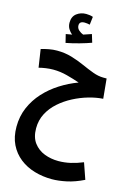

<svg xmlns="http://www.w3.org/2000/svg" viewBox="-168 -886 948 1359"><g transform="rotate(15 305.5 -206.5)"><path d="M354 390Q287 390 226 372Q165 354 118 317Q71 280 44 225Q17 170 17 95Q17 19 45 -46Q73 -111 121 -163.5Q169 -216 231 -255.5Q293 -295 361 -320Q318 -335 267 -348.5Q216 -362 165 -362Q138 -362 110.5 -358Q83 -354 60 -348L40 -480Q68 -488 97.5 -493.5Q127 -499 156 -499Q214 -499 264 -484Q314 -469 358.5 -449Q403 -429 443.5 -414Q484 -399 521 -399H545L559 -254Q509 -251 453.5 -235Q398 -219 345 -191.5Q292 -164 248.5 -125.5Q205 -87 179.5 -38Q154 11 154 70Q154 136 184.5 176.5Q215 217 263 235.5Q311 254 365 254Q410 254 454 244Q498 234 544 215L585 333Q520 365 461 377.5Q402 390 354 390ZM199 -567 184 -628Q211 -633 229 -636Q212 -649 200.5 -668.5Q189 -688 189 -713Q189 -758 218.5 -780.5Q248 -803 288 -803Q300 -803 314 -801Q328 -799 338 -795L331 -736Q322 -738 312.5 -739.5Q303 -741 293 -741Q255 -741 255 -711Q255 -690 271 -676Q287 -662 304 -656Q336 -666 363 -676L381 -617Q346 -604 296 -590Q246 -576 199 -567Z"/></g></svg>

Font: Noto Sans Arabic Cond
Style: Bold
Weight: 700
Width: 3
Designer: Monotype Design Team, Nadine Chahine, Nizar Qandah and Khaled Hosny
Foundry: Monotype Imaging Inc.
Version: Version 2.012; ttfautohint (v1.8.4.7-5d5b)